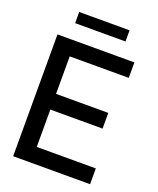

<svg xmlns="http://www.w3.org/2000/svg" viewBox="-164 -1013 914 1111"><g transform="rotate(20 292.5 -457.5)"><path d="M438 -846.2H127.9V-915H438ZM164.1 -654.8V-423.8H485.8V-327.1H164.1V-97.2H527.8V0H54.2V-750H527.8V-654.8Z"/></g></svg>

Font: Oakes Grotesk Medium
Style: Regular
Weight: 500
Designer: Samuel Oakes
Foundry: Samuel Oakes
Version: Version 1.000;PS 001.000;hotconv 1.0.88;makeotf.lib2.5.64775